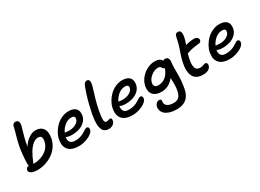

<svg xmlns="http://www.w3.org/2000/svg" viewBox="-34 -1646 3773 2789"><g transform="rotate(-30 1853.0 -251.0)"><path d="M159.2 9.8Q121.1 9.8 89.8 2.9Q58.6 -3.9 38.1 -22Q17.6 -40 22.9 -66.9Q27.3 -86.9 41.7 -97.9Q56.2 -108.9 74.2 -107.9Q69.8 -122.6 69.8 -142.1Q71.3 -218.8 79.3 -297.9Q87.4 -377 98.1 -428.2Q113.8 -507.8 138.4 -591.1Q163.1 -674.3 168.9 -707Q171.9 -729.5 185.5 -744.6Q199.2 -759.8 221.2 -759.8Q253.4 -759.8 268.3 -737.5Q283.2 -715.3 274.9 -672.9Q270 -648.9 246.6 -572.3Q223.1 -495.6 209 -424.8Q201.2 -389.2 195.8 -356.9Q240.7 -428.7 299.6 -467.8Q358.4 -506.8 412.1 -506.8Q496.6 -506.8 537.6 -450.2Q578.6 -393.6 557.1 -285.2Q543.5 -217.8 503.7 -161.4Q463.9 -105 409.2 -68.1Q354.5 -31.2 289.6 -10.7Q224.6 9.8 159.2 9.8ZM151.9 -109.9Q147.9 -102.1 146 -99.1Q148.9 -98.1 153.8 -98.1Q192.4 -98.1 230.7 -106Q269 -113.8 304.9 -130.4Q340.8 -147 370.1 -170.7Q399.4 -194.3 420.4 -228Q441.4 -261.7 449.2 -301.8Q467.8 -397 395 -397Q348.6 -397 303.7 -359.4Q258.8 -321.8 222.2 -259.5Q185.5 -197.3 151.9 -109.9Z M847.7 9.8Q796.4 9.8 757.1 -2Q717.8 -13.7 693.6 -34.7Q669.4 -55.7 655.3 -85Q641.1 -114.3 640.1 -149.2Q639.2 -184.1 646.5 -224.1Q656.7 -275.4 685.8 -325.9Q714.8 -376.5 756.6 -416.7Q798.3 -457 853.8 -481.9Q909.2 -506.8 966.8 -506.8Q1050.3 -506.8 1088.9 -465.8Q1127.4 -424.8 1112.8 -348.1Q1102.5 -294.9 1062.3 -256.3Q1022 -217.8 966.1 -200Q910.2 -182.1 844.7 -182.1Q776.9 -182.1 747.6 -203.1Q737.8 -150.9 760.3 -118.4Q782.7 -85.9 843.8 -85.9Q883.3 -85.9 918 -94.5Q952.6 -103 975.8 -115.2Q999 -127.4 1017.3 -139.6Q1035.6 -151.9 1050.8 -160.4Q1065.9 -168.9 1076.7 -168.9Q1096.2 -168.9 1104.5 -154.1Q1112.8 -139.2 1108.4 -117.2Q1102.1 -87.4 1065.2 -58.3Q1028.3 -29.3 969.2 -9.8Q910.2 9.8 847.7 9.8ZM956.5 -407.2Q899.4 -407.2 847.9 -366.9Q796.4 -326.7 767.6 -264.2Q768.6 -264.2 790.8 -260.5Q813 -256.8 834.5 -256.8Q900.9 -256.8 950.7 -283.7Q1000.5 -310.5 1009.8 -353Q1015.1 -380.9 1002.7 -394Q990.2 -407.2 956.5 -407.2Z M1354.5 11.2Q1335.9 11.2 1320.8 8.3Q1305.7 5.4 1289.6 -3.2Q1273.4 -11.7 1262.2 -26.4Q1251 -41 1242.4 -66.2Q1233.9 -91.3 1231.7 -125Q1229.5 -158.7 1233.9 -207.5Q1238.3 -256.3 1250.5 -316.9Q1273.9 -432.6 1298.6 -518.8Q1323.2 -605 1355.5 -692.9Q1369.6 -729.5 1384.5 -744.6Q1399.4 -759.8 1420.4 -759.8Q1478 -759.8 1459.5 -670.9Q1453.6 -642.6 1436.8 -591.3Q1419.9 -540 1398.2 -463.6Q1376.5 -387.2 1358.4 -296.9Q1349.1 -249.5 1344.7 -214.1Q1340.3 -178.7 1340.8 -157Q1341.3 -135.3 1345.7 -122.1Q1350.1 -108.9 1356.4 -104Q1362.8 -99.1 1372.6 -99.1Q1390.6 -99.1 1408.2 -105.5Q1425.8 -111.8 1433.1 -111.8Q1452.1 -111.8 1458.3 -98.9Q1464.4 -85.9 1459.5 -64.9Q1453.1 -31.7 1422.9 -10.3Q1392.6 11.2 1354.5 11.2Z M1748 9.8Q1696.8 9.8 1657.5 -2Q1618.2 -13.7 1594 -34.7Q1569.8 -55.7 1555.7 -85Q1541.5 -114.3 1540.5 -149.2Q1539.6 -184.1 1546.9 -224.1Q1557.1 -275.4 1586.2 -325.9Q1615.2 -376.5 1657 -416.7Q1698.7 -457 1754.2 -481.9Q1809.6 -506.8 1867.2 -506.8Q1950.7 -506.8 1989.3 -465.8Q2027.8 -424.8 2013.2 -348.1Q2002.9 -294.9 1962.6 -256.3Q1922.4 -217.8 1866.5 -200Q1810.5 -182.1 1745.1 -182.1Q1677.2 -182.1 1647.9 -203.1Q1638.2 -150.9 1660.6 -118.4Q1683.1 -85.9 1744.1 -85.9Q1783.7 -85.9 1818.4 -94.5Q1853 -103 1876.2 -115.2Q1899.4 -127.4 1917.7 -139.6Q1936 -151.9 1951.2 -160.4Q1966.3 -168.9 1977.1 -168.9Q1996.6 -168.9 2004.9 -154.1Q2013.2 -139.2 2008.8 -117.2Q2002.4 -87.4 1965.6 -58.3Q1928.7 -29.3 1869.6 -9.8Q1810.5 9.8 1748 9.8ZM1856.9 -407.2Q1799.8 -407.2 1748.3 -366.9Q1696.8 -326.7 1668 -264.2Q1668.9 -264.2 1691.2 -260.5Q1713.4 -256.8 1734.9 -256.8Q1801.3 -256.8 1851.1 -283.7Q1900.9 -310.5 1910.2 -353Q1915.5 -380.9 1903.1 -394Q1890.6 -407.2 1856.9 -407.2Z M2356 257.8Q2316.9 257.8 2283.7 253.2Q2250.5 248.5 2226.3 240Q2202.1 231.4 2182.4 220.2Q2162.6 209 2150.4 195.6Q2138.2 182.1 2129.2 167.5Q2120.1 152.8 2117.2 137.9Q2114.3 123 2113 108.6Q2111.8 94.2 2115.7 81.1Q2121.6 50.8 2142.6 31Q2163.6 11.2 2189.9 11.2Q2210.4 11.2 2218 22.2Q2225.6 33.2 2221.7 50.8Q2212.4 97.7 2248.3 126.2Q2284.2 154.8 2357.9 154.8Q2414.1 154.8 2444.1 125Q2474.1 95.2 2486.8 35.2Q2492.2 9.8 2494.9 -13.9Q2497.6 -37.6 2498 -62Q2498.5 -86.4 2498.5 -101.6Q2498.5 -116.7 2497.3 -144.5Q2496.1 -172.4 2495.6 -183.1Q2454.6 -127.4 2399.4 -100.3Q2344.2 -73.2 2285.6 -73.2Q2189.9 -73.2 2145.3 -124.5Q2100.6 -175.8 2117.7 -265.1Q2131.3 -332 2177.2 -388.2Q2223.1 -444.3 2286.4 -476.1Q2349.6 -507.8 2414.1 -507.8Q2506.3 -507.8 2527.8 -451.2Q2538.6 -464.8 2562 -464.8Q2595.2 -464.8 2610.4 -442.4Q2625.5 -419.9 2621.6 -388.2Q2615.2 -334.5 2614.3 -275.9Q2613.3 -217.3 2614.3 -175.3Q2615.2 -133.3 2610.1 -70.6Q2605 -7.8 2591.8 60.1Q2551.3 257.8 2356 257.8ZM2225.6 -259.8Q2210.9 -179.2 2293.9 -179.2Q2360.4 -179.2 2413.3 -221.4Q2466.3 -263.7 2496.6 -351.1H2491.7Q2481.4 -351.1 2474.9 -356.4Q2468.3 -361.8 2464.1 -369.6Q2460 -377.4 2454.6 -385.3Q2449.2 -393.1 2438 -398.4Q2426.8 -403.8 2409.7 -403.8Q2350.1 -403.8 2293.5 -358.9Q2236.8 -314 2225.6 -259.8Z M2931.6 13.2Q2871.6 13.2 2831.1 -8.3Q2790.5 -29.8 2771.7 -69.1Q2752.9 -108.4 2749.8 -163.6Q2746.6 -218.8 2761.2 -286.1Q2773.4 -347.7 2803.5 -433.8Q2833.5 -520 2838.4 -538.1Q2848.6 -573.2 2856.7 -614.5Q2864.7 -655.8 2868.7 -668.9Q2873.5 -689 2885.7 -699.5Q2897.9 -710 2922.4 -710Q2996.6 -710 2954.6 -557.1Q2946.8 -530.8 2930.7 -483.9Q3008.3 -506.8 3075.7 -506.8Q3108.4 -506.8 3127.7 -488.5Q3147 -470.2 3141.6 -444.8Q3135.7 -412.1 3096.7 -409.2Q2981.4 -400.4 2890.6 -366.2Q2880.9 -334.5 2871.6 -291Q2856.4 -219.2 2861.8 -176Q2867.2 -132.8 2887.7 -114.5Q2908.2 -96.2 2946.3 -96.2Q2973.6 -96.2 2999.3 -106.2Q3024.9 -116.2 3035.6 -116.2Q3054.2 -116.2 3062.5 -101.6Q3070.8 -86.9 3066.4 -66.9Q3059.6 -29.8 3024.2 -8.3Q2988.8 13.2 2931.6 13.2Z M3377 9.8Q3325.7 9.8 3286.4 -2Q3247.1 -13.7 3222.9 -34.7Q3198.7 -55.7 3184.6 -85Q3170.4 -114.3 3169.4 -149.2Q3168.5 -184.1 3175.8 -224.1Q3186 -275.4 3215.1 -325.9Q3244.1 -376.5 3285.9 -416.7Q3327.6 -457 3383.1 -481.9Q3438.5 -506.8 3496.1 -506.8Q3579.6 -506.8 3618.2 -465.8Q3656.7 -424.8 3642.1 -348.1Q3631.8 -294.9 3591.6 -256.3Q3551.3 -217.8 3495.4 -200Q3439.5 -182.1 3374 -182.1Q3306.2 -182.1 3276.9 -203.1Q3267.1 -150.9 3289.6 -118.4Q3312 -85.9 3373 -85.9Q3412.6 -85.9 3447.3 -94.5Q3481.9 -103 3505.1 -115.2Q3528.3 -127.4 3546.6 -139.6Q3564.9 -151.9 3580.1 -160.4Q3595.2 -168.9 3606 -168.9Q3625.5 -168.9 3633.8 -154.1Q3642.1 -139.2 3637.7 -117.2Q3631.3 -87.4 3594.5 -58.3Q3557.6 -29.3 3498.5 -9.8Q3439.5 9.8 3377 9.8ZM3485.8 -407.2Q3428.7 -407.2 3377.2 -366.9Q3325.7 -326.7 3296.9 -264.2Q3297.9 -264.2 3320.1 -260.5Q3342.3 -256.8 3363.8 -256.8Q3430.2 -256.8 3480 -283.7Q3529.8 -310.5 3539.1 -353Q3544.4 -380.9 3532 -394Q3519.5 -407.2 3485.8 -407.2Z"/></g></svg>

Font: Shantell Sans Normal
Style: Italic
Weight: 500
Italic angle: -11.31°
Designer: Stephen Nixon, Anya Danilova, Shantell Martin
Foundry: Arrow Type
Version: Version 1.006;[559af2be0]